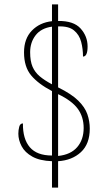

<svg xmlns="http://www.w3.org/2000/svg" viewBox="-20 -780 505 879"><path d="M218 -42Q162 -44 128 -63Q94 -82 79 -110.5Q64 -139 64 -168Q64 -184 68 -199.5Q72 -215 85 -215Q84 -144 116.5 -106Q149 -68 218 -68V-363Q155 -396 122.5 -435Q90 -474 90 -540Q90 -603 126 -640Q162 -677 218 -683V-760H246V-684Q317 -685 349 -649.5Q381 -614 381 -567Q381 -521 360 -521Q360 -556 351.5 -588.5Q343 -621 318.5 -641Q294 -661 246 -659V-380Q307 -350 338 -319.5Q369 -289 380 -257Q391 -225 391 -191Q391 -121 350.5 -83.5Q310 -46 246 -42V79H218ZM218 -658Q168 -651 143 -618.5Q118 -586 118 -541Q118 -500 129 -474.5Q140 -449 162 -430.5Q184 -412 218 -394ZM246 -66Q304 -72 333.5 -106.5Q363 -141 363 -194Q363 -245 336 -282Q309 -319 246 -349Z"/></svg>

Font: Noto Serif Condensed Thin
Style: Regular
Weight: 100
Width: 3
Designer: Monotype Design Team
Foundry: Monotype Imaging Inc.
Version: Version 2.013; ttfautohint (v1.8.4.7-5d5b)